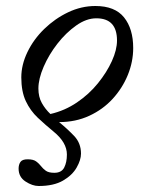

<svg xmlns="http://www.w3.org/2000/svg" viewBox="-20 -436 473 640"><path d="M109 184Q88 184 65 169Q42 154 42 126Q42 113 48 104Q54 95 72 95Q91 95 100.5 102Q110 109 116.5 117.5Q123 126 132.5 133Q142 140 161 140Q185 140 194 122.5Q203 105 203 79Q203 39 159 3Q131 -20 106 -43.5Q81 -67 66 -99Q51 -131 51 -178Q51 -220 71.5 -262.5Q92 -305 127.5 -339.5Q163 -374 207 -395Q251 -416 298 -416Q363 -416 393.5 -378Q424 -340 424 -276Q424 -230 406 -186Q388 -142 355.5 -106.5Q323 -71 277.5 -50Q232 -29 177 -29Q204 -7 227 17Q250 41 250 76Q250 97 235.5 122.5Q221 148 190 166Q159 184 109 184ZM108 -141Q108 -113 119.5 -92.5Q131 -72 148 -56Q196 -67 236.5 -94.5Q277 -122 306.5 -158.5Q336 -195 353 -232.5Q370 -270 370 -301Q370 -375 301 -375Q268 -375 234 -351Q200 -327 171.5 -290.5Q143 -254 125.5 -213.5Q108 -173 108 -141Z"/></svg>

Font: Junicode SmExp
Style: Italic
Weight: 400
Width: 6
Italic angle: -11°
Designer: Peter S. Baker
Version: Version 2.205; ttfautohint (v1.8.4)